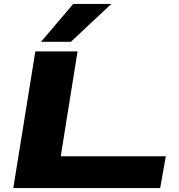

<svg xmlns="http://www.w3.org/2000/svg" viewBox="-20 -963 915 983"><path d="M48 0 161 -700H377L291 -163H829L800 0ZM190 -749 355 -943H550L343 -749Z"/></svg>

Font: Georama ExtraExtended
Style: Bold Italic
Weight: 700
Width: 8
Italic angle: -9°
Designer: Jean-Baptiste Levee
Foundry: Production Type
Version: Version 1.000